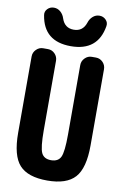

<svg xmlns="http://www.w3.org/2000/svg" viewBox="-104 -1029 709 1097"><g transform="rotate(10 250.0 -480.5)"><path d="M320.3 -918Q327.1 -940.4 343.8 -955.1Q360.4 -969.7 382.3 -969.7Q404.3 -969.7 419.4 -954.1Q434.6 -938.5 430.7 -917Q406.2 -769.5 249.5 -769.5Q92.8 -769.5 69.3 -917Q65.4 -938.5 80.6 -954.1Q95.7 -969.7 117.7 -969.7Q139.6 -969.7 156.2 -955.1Q172.9 -940.4 179.7 -918Q197.3 -865.2 250 -865.2Q302.7 -865.2 320.3 -918ZM403.3 -730.5Q426.8 -730.5 443.4 -713.4Q460 -696.3 460 -672.9V-230.5Q460 -98.6 411.1 -44.4Q362.3 9.8 250 9.8Q137.7 9.8 88.9 -43.9Q40 -97.7 40 -230.5V-672.9Q40 -696.3 57.1 -713.4Q74.2 -730.5 96.7 -730.5H125Q148.4 -730.5 165 -713.4Q181.6 -696.3 181.6 -672.9V-269.5Q181.6 -168.9 196.3 -138.7Q210.9 -108.4 252 -108.4Q293 -108.4 307.6 -138.7Q322.3 -168.9 322.3 -269.5V-672.9Q322.3 -696.3 339.4 -713.4Q356.4 -730.5 378.9 -730.5Z"/></g></svg>

Font: Rounded Mgen+ 2m bold
Style: Bold
Weight: 700
Designer: [Source Han Sans]
Ryoko NISHIZUKA  (kana & ideographs); Paul D. Hunt (Latin, Greek & Cyrillic); Wenlong ZHANG  (bopomofo
Version: Version 1.059.20150602